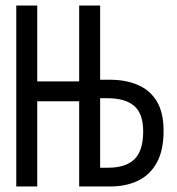

<svg xmlns="http://www.w3.org/2000/svg" viewBox="-20 -676 640 696"><path d="M39 0V-656H115V-381H279V-309H115V0ZM267 0V-656H343V-387H378Q436 -387 480 -368Q524 -349 548.5 -308.5Q573 -268 573 -202Q573 -132 549 -87.5Q525 -43 481.5 -21.5Q438 0 379 0ZM343 -68H372Q435 -68 467 -98.5Q499 -129 499 -200Q499 -264 466.5 -292Q434 -320 369 -320H343Z"/></svg>

Font: Source Code Pro ExtraLight
Style: Regular
Weight: 200
Monospace: yes
Designer: Paul D. Hunt, Teo Tuominen
Foundry: Adobe
Version: Version 1.026;hotconv 1.1.0;makeotfexe 2.6.0